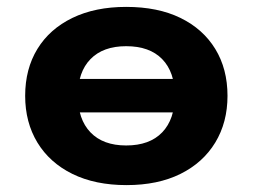

<svg xmlns="http://www.w3.org/2000/svg" viewBox="-20 -526 733 557"><path d="M347 11Q256 11 190 -21.5Q124 -54 88.5 -112.5Q53 -171 53 -248Q53 -326 88.5 -384Q124 -442 190 -474Q256 -506 346 -506Q438 -506 503.5 -474Q569 -442 604.5 -384Q640 -326 640 -248Q640 -171 604.5 -112.5Q569 -54 503.5 -21.5Q438 11 347 11ZM346 -104Q414 -104 450.5 -142Q487 -180 487 -249Q487 -317 450.5 -354.5Q414 -392 346 -392Q279 -392 242.5 -354.5Q206 -317 206 -249Q206 -180 242.5 -142Q279 -104 346 -104ZM163 -200V-297H530V-200Z"/></svg>

Font: Nunito Sans 10pt SemiExpanded ExtraBold
Style: Regular
Weight: 800
Width: 6
Designer: Vernon Adams
Foundry: Vernon Adams
Version: Version 3.101;gftools[0.9.27]